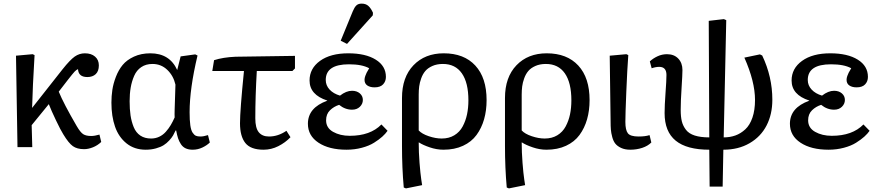

<svg xmlns="http://www.w3.org/2000/svg" viewBox="-20 -817 4883 1066"><path d="M446.8 11.2Q408.2 11.2 384.5 -5.6Q360.8 -22.5 331.1 -71.8Q316.9 -94.2 290.8 -148.9Q264.6 -203.6 251 -238.8L155.8 -122.1L159.2 0H77.1L68.8 -507.8L161.1 -516.1L171.9 -511.2Q161.1 -332 158.2 -217.8L327.1 -432.1Q368.7 -484.4 394.5 -502.7Q420.4 -521 451.2 -521Q486.8 -521 507.8 -502.7Q528.8 -484.4 528.8 -454.1Q528.8 -421.9 511.5 -405.5Q494.1 -389.2 464.8 -389.2Q415.5 -389.2 413.1 -433.1Q403.8 -429.7 394 -419.2Q384.3 -408.7 357.9 -375L306.2 -308.1Q333 -242.2 405.8 -117.2Q426.3 -82 442.1 -72Q458 -62 485.8 -62Q505.9 -62 532.2 -69.8L542 -28.8Q521.5 -9.3 495.6 1Q469.7 11.2 446.8 11.2Z M789.1 14.2Q726.1 14.2 682.4 -21Q638.7 -56.2 618.7 -113.8Q598.6 -171.4 598.6 -247.1Q598.6 -283.7 603.8 -318.1Q608.9 -352.5 623.5 -390.6Q638.2 -428.7 661.1 -456.5Q684.1 -484.4 723.9 -502.7Q763.7 -521 814.9 -521Q921.9 -521 963.9 -428.2L982.9 -503.9L1064 -515.1L1076.7 -508.8Q1032.7 -325.2 1032.7 -193.8Q1032.7 -149.4 1036.6 -121.6Q1040.5 -93.8 1049.3 -80.6Q1058.1 -67.4 1067.6 -63.2Q1077.1 -59.1 1092.8 -59.1Q1110.4 -59.1 1134.8 -66.9L1145 -25.9Q1129.4 -10.3 1103.8 2Q1078.1 14.2 1049.8 14.2Q1026.9 14.2 1010.7 6.6Q994.6 -1 984.4 -16.6Q974.1 -32.2 968.5 -49.6Q962.9 -66.9 958 -92.8H955.1Q948.2 -77.6 940.9 -64.9Q933.6 -52.2 919.4 -36.9Q905.3 -21.5 888.7 -11Q872.1 -0.5 845.9 6.8Q819.8 14.2 789.1 14.2ZM818.8 -47.9Q843.3 -47.9 864.3 -57.9Q885.3 -67.9 901.1 -85.9Q917 -104 928 -122.6Q939 -141.1 949.7 -165Q948.7 -177.7 949.7 -209.5Q950.7 -241.2 952.1 -283.4Q953.6 -325.7 954.1 -347.2Q942.9 -396.5 908.7 -429.2Q874.5 -461.9 826.7 -461.9Q790 -461.9 764.2 -444.3Q738.3 -426.8 724.9 -395.8Q711.4 -364.7 705.6 -330.6Q699.7 -296.4 699.7 -254.9Q699.7 -210.4 704.8 -176Q710 -141.6 722.4 -111.1Q734.9 -80.6 759.3 -64.2Q783.7 -47.9 818.8 -47.9Z M1443.4 14.2Q1371.6 14.2 1342 -23.2Q1312.5 -60.5 1312.5 -132.8Q1312.5 -203.1 1334.5 -422.9H1158.7L1168.5 -482.9Q1218.3 -499 1287.6 -502L1617.7 -506.8V-437L1603.5 -422.9H1405.8Q1397.5 -281.7 1397.5 -160.2Q1397.5 -106.4 1416.7 -82.8Q1436 -59.1 1473.6 -59.1Q1523.9 -59.1 1570.3 -90.8L1592.8 -55.2Q1564.5 -25.4 1525.4 -5.6Q1486.3 14.2 1443.4 14.2Z M1906.7 -573.2 1871.6 -590.8 1938.5 -753.9Q1947.8 -776.4 1958.3 -786.6Q1968.8 -796.9 1987.8 -796.9Q2011.2 -796.9 2025.4 -783.9Q2039.6 -771 2050.8 -746.1L2049.8 -731.9ZM1903.8 14.2Q1807.1 14.2 1748.3 -24.7Q1689.5 -63.5 1689.5 -129.9Q1689.5 -219.2 1796.9 -257.8V-258.8Q1698.7 -290.5 1698.7 -370.1Q1698.7 -437 1756.8 -479Q1814.9 -521 1913.6 -521Q2009.8 -521 2066.2 -485.8Q2122.6 -450.7 2122.6 -390.1Q2122.6 -365.2 2106.9 -348.6Q2091.3 -332 2059.6 -332Q2034.7 -332 2019.3 -342.5Q2003.9 -353 2003.9 -374Q2003.9 -383.8 2008.1 -395.3Q2012.2 -406.7 2015.6 -413.3Q2019 -419.9 2029.8 -438Q1990.2 -460 1917.5 -460Q1788.6 -460 1788.6 -373Q1788.6 -342.8 1809.8 -319.8Q1831.1 -296.9 1867.7 -286.1Q1902.3 -313 1934.6 -313Q1960.9 -313 1977.8 -298.6Q1994.6 -284.2 1994.6 -262.2Q1994.6 -240.2 1978 -224.1Q1961.4 -208 1934.6 -208Q1896 -208 1862.8 -234.9Q1833.5 -225.6 1812 -204.6Q1790.5 -183.6 1790.5 -148.9Q1790.5 -106.9 1829.3 -85Q1868.2 -63 1921.9 -63Q2036.1 -63 2097.7 -126L2131.8 -90.8Q2120.6 -74.7 2102.5 -58.3Q2084.5 -42 2056.9 -24.7Q2029.3 -7.3 1989 3.4Q1948.7 14.2 1903.8 14.2Z M2233.9 229 2221.7 224.1Q2211.9 115.2 2211.9 -6.8V-272.9Q2211.9 -388.2 2275.6 -454.6Q2339.4 -521 2443.8 -521Q2556.2 -521 2618.9 -453.1Q2681.6 -385.3 2681.6 -261.2Q2681.6 -203.6 2667.7 -154.8Q2653.8 -106 2625.7 -67.6Q2597.7 -29.3 2550.8 -7.6Q2503.9 14.2 2441.9 14.2Q2404.3 14.2 2365.7 1Q2327.1 -12.2 2306.6 -25.9H2304.7Q2304.7 27.8 2309.3 87.2Q2314 146.5 2318.8 178.7L2323.7 210.9ZM2432.6 -47.9Q2472.7 -47.9 2502.4 -65.9Q2532.2 -84 2548.8 -115Q2565.4 -146 2573 -182.1Q2580.6 -218.3 2580.6 -259.8Q2580.6 -357.9 2544.2 -409.9Q2507.8 -461.9 2439 -461.9Q2405.8 -461.9 2380.6 -450.7Q2355.5 -439.5 2341.3 -422.6Q2327.1 -405.8 2318.6 -382.1Q2310.1 -358.4 2307.4 -337.2Q2304.7 -315.9 2304.7 -292V-92.8Q2322.3 -73.7 2360.4 -60.8Q2398.4 -47.9 2432.6 -47.9Z M2805.7 229 2793.5 224.1Q2783.7 115.2 2783.7 -6.8V-272.9Q2783.7 -388.2 2847.4 -454.6Q2911.1 -521 3015.6 -521Q3127.9 -521 3190.7 -453.1Q3253.4 -385.3 3253.4 -261.2Q3253.4 -203.6 3239.5 -154.8Q3225.6 -106 3197.5 -67.6Q3169.4 -29.3 3122.6 -7.6Q3075.7 14.2 3013.7 14.2Q2976.1 14.2 2937.5 1Q2898.9 -12.2 2878.4 -25.9H2876.5Q2876.5 27.8 2881.1 87.2Q2885.7 146.5 2890.6 178.7L2895.5 210.9ZM3004.4 -47.9Q3044.4 -47.9 3074.2 -65.9Q3104 -84 3120.6 -115Q3137.2 -146 3144.8 -182.1Q3152.3 -218.3 3152.3 -259.8Q3152.3 -357.9 3116 -409.9Q3079.6 -461.9 3010.7 -461.9Q2977.5 -461.9 2952.4 -450.7Q2927.2 -439.5 2913.1 -422.6Q2898.9 -405.8 2890.4 -382.1Q2881.8 -358.4 2879.2 -337.2Q2876.5 -315.9 2876.5 -292V-92.8Q2894 -73.7 2932.1 -60.8Q2970.2 -47.9 3004.4 -47.9Z M3479.5 14.2Q3449.7 14.2 3428.7 4.4Q3407.7 -5.4 3396.5 -19.3Q3385.3 -33.2 3379.2 -56.2Q3373 -79.1 3371.6 -97.7Q3370.1 -116.2 3370.1 -143.1L3365.2 -507.8L3457.5 -516.1L3468.3 -511.2Q3462.4 -431.2 3457.3 -306.9Q3452.1 -182.6 3452.1 -140.1Q3452.1 -94.7 3466.1 -76.9Q3480 -59.1 3525.4 -59.1Q3563.5 -59.1 3586.4 -66.9L3596.2 -25.9Q3576.7 -6.3 3545.7 3.9Q3514.6 14.2 3479.5 14.2Z M3919.9 219.2 3918 14.2Q3793 14.2 3731.4 -36.1Q3669.9 -86.4 3669.9 -189Q3669.9 -230.5 3675 -300.5Q3680.2 -370.6 3680.2 -400.9Q3680.2 -445.8 3640.1 -445.8Q3620.6 -445.8 3598.1 -438L3587.9 -476.1Q3605.5 -492.7 3630.4 -504.4Q3655.3 -516.1 3683.1 -516.1Q3722.7 -516.1 3745.8 -491.7Q3769 -467.3 3769 -428.2Q3769 -403.3 3764.2 -329.3Q3759.3 -255.4 3759.3 -206.1Q3759.3 -168.9 3765.6 -143.3Q3772 -117.7 3788.6 -96.2Q3805.2 -74.7 3837.4 -64.5Q3869.6 -54.2 3918 -54.2L3915 -701.2L3999 -710.9L4012.2 -705.1L3998 -54.2Q4033.2 -54.2 4063 -64.9Q4092.8 -75.7 4117.9 -98.9Q4143.1 -122.1 4157.5 -163.8Q4171.9 -205.6 4171.9 -262.2Q4171.9 -363.8 4112.8 -497.1L4199.2 -515.1L4211.9 -508.8Q4268.1 -390.6 4268.1 -263.2Q4268.1 -182.6 4236.1 -120.4Q4204.1 -58.1 4141.8 -22Q4079.6 14.2 3996.1 14.2L3992.2 219.2Z M4580.1 14.2Q4483.4 14.2 4424.6 -24.7Q4365.7 -63.5 4365.7 -129.9Q4365.7 -219.2 4473.1 -257.8V-258.8Q4375 -290.5 4375 -370.1Q4375 -437 4433.1 -479Q4491.2 -521 4589.8 -521Q4686 -521 4742.4 -485.8Q4798.8 -450.7 4798.8 -390.1Q4798.8 -365.2 4783.2 -348.6Q4767.6 -332 4735.8 -332Q4710.9 -332 4695.6 -342.5Q4680.2 -353 4680.2 -374Q4680.2 -383.8 4684.3 -395.3Q4688.5 -406.7 4691.9 -413.3Q4695.3 -419.9 4706.1 -438Q4666.5 -460 4593.8 -460Q4464.8 -460 4464.8 -373Q4464.8 -342.8 4486.1 -319.8Q4507.3 -296.9 4543.9 -286.1Q4578.6 -313 4610.8 -313Q4637.2 -313 4654.1 -298.6Q4670.9 -284.2 4670.9 -262.2Q4670.9 -240.2 4654.3 -224.1Q4637.7 -208 4610.8 -208Q4572.3 -208 4539.1 -234.9Q4509.8 -225.6 4488.3 -204.6Q4466.8 -183.6 4466.8 -148.9Q4466.8 -106.9 4505.6 -85Q4544.4 -63 4598.1 -63Q4712.4 -63 4773.9 -126L4808.1 -90.8Q4796.9 -74.7 4778.8 -58.3Q4760.7 -42 4733.2 -24.7Q4705.6 -7.3 4665.3 3.4Q4625 14.2 4580.1 14.2Z"/></svg>

Font: Literata Book
Style: Regular
Weight: 400
Designer: Latin by Veronika Burian and Jose Scaglione. Greek by Irene Vlachou. Cyrillic by Vera Evstafieva
Foundry: TypeTogether
Version: Version 2.003;PS 002.003;hotconv 1.0.88;makeotf.lib2.5.64775